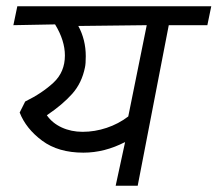

<svg xmlns="http://www.w3.org/2000/svg" viewBox="-20 -590 691 610"><path d="M417.5 0H347.5L377.5 -138.8Q312.5 -105 245 -105Q165 -105 113.8 -143.1Q62.5 -181.2 42.5 -232.5L60 -267.5Q113.8 -293.8 150 -327.5Q186.2 -361.2 186.2 -413.8Q186.2 -461.2 155 -512.5L22.5 -510L35 -570H651.2L638.8 -510H516.2ZM252.5 -411.2Q252.5 -387.5 250 -376.2Q240 -326.2 209.4 -291.9Q178.8 -257.5 128.8 -223.8Q146.2 -198.8 176.2 -185Q206.2 -171.2 242.5 -171.2Q281.2 -171.2 318.8 -183.8Q356.2 -196.2 387.5 -220L446.2 -510L228.8 -507.5Q252.5 -463.8 252.5 -411.2Z"/></svg>

Font: Cambay
Style: Italic
Weight: 400
Italic angle: -11°
Designer: Pooja Saxena
Foundry: Pooja Saxena
Version: Version 1.019;PS 001.019;hotconv 1.0.70;makeotf.lib2.5.58329